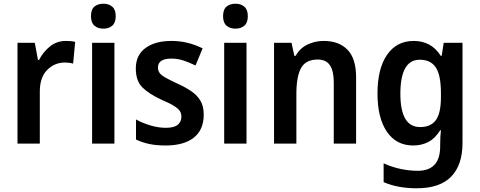

<svg xmlns="http://www.w3.org/2000/svg" viewBox="-20 -772 2580 1032"><path d="M334 -552Q345 -552 358.5 -551Q372 -550 384 -547L373 -430Q364 -433 351.5 -434.5Q339 -436 330 -436Q273 -436 233.5 -396Q194 -356 194 -280V0H74V-542H167L184 -450H190Q211 -492 248 -522Q285 -552 334 -552Z M536 -752Q565 -752 583.5 -736Q602 -720 602 -685Q602 -650 583.5 -634Q565 -618 536 -618Q506 -618 487.5 -634Q469 -650 469 -685Q469 -721 487.5 -736.5Q506 -752 536 -752ZM595 -542V0H475V-542Z M1075 -156Q1075 -74 1021.5 -32Q968 10 870 10Q820 10 782.5 2Q745 -6 711 -22V-130Q745 -111 788 -98Q831 -85 871 -85Q915 -85 935 -101Q955 -117 955 -145Q955 -160 948 -173Q941 -186 918 -201Q895 -216 848 -236Q779 -268 744.5 -303Q710 -338 710 -404Q710 -476 762 -514Q814 -552 902 -552Q989 -552 1069 -512L1031 -420Q998 -436 967 -446.5Q936 -457 901 -457Q829 -457 829 -409Q829 -393 837.5 -380.5Q846 -368 869 -355Q892 -342 935 -322Q977 -303 1008.5 -281.5Q1040 -260 1057.5 -230.5Q1075 -201 1075 -156Z M1246 -752Q1275 -752 1293.5 -736Q1312 -720 1312 -685Q1312 -650 1293.5 -634Q1275 -618 1246 -618Q1216 -618 1197.5 -634Q1179 -650 1179 -685Q1179 -721 1197.5 -736.5Q1216 -752 1246 -752ZM1305 -542V0H1185V-542Z M1720 -552Q1802 -552 1848 -504.5Q1894 -457 1894 -357V0H1774V-330Q1774 -390 1753.5 -421Q1733 -452 1688 -452Q1623 -452 1598 -406Q1573 -360 1573 -267V0H1453V-542H1547L1562 -472H1569Q1593 -514 1633.5 -533Q1674 -552 1720 -552Z M2204 -552Q2249 -552 2285.5 -533Q2322 -514 2349 -472H2354L2365 -542H2466V-4Q2466 115 2405 177.5Q2344 240 2220 240Q2169 240 2125.5 232Q2082 224 2042 207V106Q2086 126 2133 136Q2180 146 2226 146Q2285 146 2315.5 113.5Q2346 81 2346 13V0Q2346 -17 2347 -37Q2348 -57 2350 -72H2346Q2319 -28 2282.5 -9Q2246 10 2201 10Q2110 10 2059.5 -64Q2009 -138 2009 -269Q2009 -403 2060.5 -477.5Q2112 -552 2204 -552ZM2236 -451Q2132 -451 2132 -268Q2132 -89 2238 -89Q2295 -89 2322.5 -126Q2350 -163 2350 -250V-271Q2350 -368 2322.5 -409.5Q2295 -451 2236 -451Z"/></svg>

Font: Noto Sans Malayalam SemiCondensed SemiBold
Style: Regular
Weight: 600
Width: 4
Designer: Jelle Bosma - Monotype Design Team
Foundry: Monotype Imaging Inc.
Version: Version 2.104; ttfautohint (v1.8.4.7-5d5b)